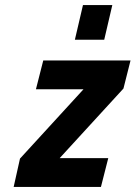

<svg xmlns="http://www.w3.org/2000/svg" viewBox="-20 -739 536 759"><path d="M151 -500H496L468 -389L216 -114H408L379 0H34L59 -112L310 -386H122ZM276 -582 308 -719H424L392 -582Z"/></svg>

Font: Titillium Web
Style: Bold Italic
Weight: 700
Italic angle: -13°
Version: Version 1.001;PS 57.000;hotconv 1.0.70;makeotf.lib2.5.55311